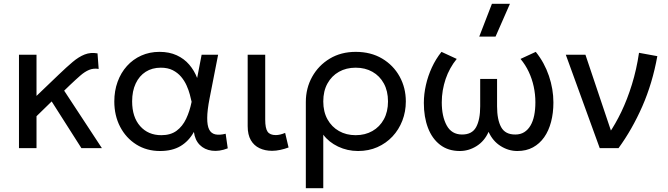

<svg xmlns="http://www.w3.org/2000/svg" viewBox="-20 -777 3502 1007"><path d="M79.5 0V-490H171.5V-274L289 -386.5Q328.5 -424.5 360.8 -451.8Q393 -479 424 -491.2Q455 -503.5 491.5 -497L497.5 -415.5Q470.5 -420 447.5 -410.5Q424.5 -401 400.8 -380.2Q377 -359.5 346.5 -330.5L316.5 -301.5L514.5 0H407L251 -245L171.5 -167.5V0Z M819.5 15Q749 15 694.8 -19.2Q640.5 -53.5 610 -112.2Q579.5 -171 579.5 -245Q579.5 -300.5 596.8 -348Q614 -395.5 645.8 -430.8Q677.5 -466 721 -485.5Q764.5 -505 816.5 -505Q868 -505 907 -487Q946 -469 972.5 -438Q999 -407 1014 -368L1037.5 -490H1124L1079 -260Q1067 -198.5 1066.8 -158.5Q1066.5 -118.5 1077 -97.8Q1087.5 -77 1109.5 -72.2Q1131.5 -67.5 1163.5 -75.5L1174.5 1Q1129.5 18.5 1091 13.2Q1052.5 8 1027.5 -17.2Q1002.5 -42.5 997 -85Q970 -36.5 926.8 -10.8Q883.5 15 819.5 15ZM826 -68Q875 -68 906.2 -91.2Q937.5 -114.5 956.2 -154Q975 -193.5 985 -243Q981.5 -259 975.5 -281.8Q969.5 -304.5 958.5 -329Q947.5 -353.5 929.8 -374.5Q912 -395.5 886 -408.8Q860 -422 823.5 -422Q778 -422 744.2 -400.5Q710.5 -379 691.8 -339.2Q673 -299.5 673 -245.5Q673 -163 715 -115.5Q757 -68 826 -68Z M1407 14Q1370 14 1341 0.2Q1312 -13.5 1295.5 -42Q1279 -70.5 1279 -115.5V-490H1371V-149.5Q1371 -104 1383.5 -86.2Q1396 -68.5 1426.5 -68.5Q1437.5 -68.5 1450 -71.5Q1462.5 -74.5 1475.5 -80L1493.5 -3.5Q1472 4.5 1449.8 9.2Q1427.5 14 1407 14Z M1584 210V-242Q1584 -314.5 1617.2 -374.2Q1650.5 -434 1709.5 -469.5Q1768.5 -505 1845.5 -505Q1925 -505 1984 -470Q2043 -435 2075.8 -375.8Q2108.5 -316.5 2108.5 -245Q2108.5 -191.5 2090.2 -144.2Q2072 -97 2038.5 -61.2Q2005 -25.5 1959.2 -5.2Q1913.5 15 1858 15Q1802 15 1753.2 -8.2Q1704.5 -31.5 1675.5 -70.5V210ZM1845.5 -68Q1895 -68 1933.2 -89.8Q1971.5 -111.5 1993.2 -151.2Q2015 -191 2015 -245Q2015 -299.5 1993.2 -339.2Q1971.5 -379 1933.2 -400.5Q1895 -422 1845.5 -422Q1796 -422 1757.8 -400.5Q1719.5 -379 1697.5 -339.2Q1675.5 -299.5 1675.5 -245Q1675.5 -191 1697.5 -151.2Q1719.5 -111.5 1757.8 -89.8Q1796 -68 1845.5 -68Z M2391.5 15Q2330.5 15 2288.2 -17.5Q2246 -50 2224.5 -106.8Q2203 -163.5 2203 -237Q2203 -283.5 2213.8 -331Q2224.5 -378.5 2245 -423Q2265.5 -467.5 2295.5 -505L2375.5 -468Q2356.5 -445 2341.8 -418.2Q2327 -391.5 2317.2 -362.5Q2307.5 -333.5 2302.2 -302.8Q2297 -272 2297 -240.5Q2297 -166.5 2322.8 -119.2Q2348.5 -72 2402.5 -71.5Q2455.5 -71 2477 -110Q2498.5 -149 2498.5 -219.5V-363H2587V-219.5Q2587 -149 2608.5 -110Q2630 -71 2683 -71.5Q2710 -71.5 2729.8 -84Q2749.5 -96.5 2762.5 -118.8Q2775.5 -141 2781.8 -172Q2788 -203 2788 -240.5Q2788 -282.5 2779.2 -323Q2770.5 -363.5 2753.2 -400.2Q2736 -437 2710 -468L2790 -505Q2835.5 -448.5 2859 -379Q2882.5 -309.5 2882.5 -239.5Q2882.5 -184.5 2870.2 -137.8Q2858 -91 2834 -57Q2810 -23 2775 -4Q2740 15 2693.5 15Q2647 15 2605.8 -11Q2564.5 -37 2542.5 -85.5Q2521 -37 2479.8 -11Q2438.5 15 2391.5 15ZM2493.5 -585 2560 -757H2654.5L2579 -585Z M3125.5 0 2947.5 -490H3050.5L3196.5 -55.5L3173 -75.5Q3207.5 -125.5 3238.8 -190.5Q3270 -255.5 3294.2 -333.8Q3318.5 -412 3331.5 -500L3427.5 -482.5Q3402 -340.5 3348.8 -219.2Q3295.5 -98 3224 0Z"/></svg>

Font: Geologica Roman Light
Style: Regular
Weight: 300
Designer: Sindre Bremnes, Frode Helland
Foundry: Monokrom Skriftforlag AS
Version: Version 1.010;gftools[0.9.28]